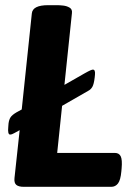

<svg xmlns="http://www.w3.org/2000/svg" viewBox="-20 -722 526 742"><path d="M72 0Q52 0 43 -7.5Q34 -15 36 -34L56 -219L36 -208Q26 -202 19 -202Q9 -202 12 -232L13 -245Q15 -260 21 -269Q27 -278 44 -288L64 -299L103 -670Q106 -702 166 -702H201Q210 -702 224 -700.5Q238 -699 249 -692.5Q260 -686 258 -671L229 -394L306 -438Q322 -447 329 -450Q336 -453 339 -453Q349 -453 347 -433L346 -423Q343 -397 337 -386.5Q331 -376 321 -371L220 -313L201 -131H424Q440 -131 446.5 -118Q453 -105 450 -71L449 -60Q446 -26 436 -13Q426 0 410 0Z"/></svg>

Font: Asap
Style: Bold Italic
Weight: 700
Italic angle: -6°
Designer: Pablo Cosgaya
Foundry: Omnibus-Type
Version: Version 3.001; ttfautohint (v1.8.3)